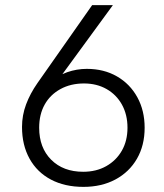

<svg xmlns="http://www.w3.org/2000/svg" viewBox="-20 -720 640 750"><path d="M306 10Q233 10 179 -18.5Q125 -47 95.5 -100Q66 -153 66 -224Q66 -270 82 -312.5Q98 -355 126 -395L340 -700H421L198 -395H174Q205 -425 242.5 -438Q280 -451 319 -451Q386 -451 437 -421.5Q488 -392 516.5 -340Q545 -288 545 -221Q545 -152 515 -100Q485 -48 431 -19Q377 10 306 10ZM305 -49Q356 -49 395 -71Q434 -93 456 -131.5Q478 -170 478 -221Q478 -272 456.5 -311Q435 -350 396.5 -372Q358 -394 308 -394Q256 -394 216 -372Q176 -350 154.5 -311.5Q133 -273 133 -221Q133 -143 180 -96Q227 -49 305 -49Z"/></svg>

Font: SUSE Light
Style: Regular
Weight: 300
Designer: Rene Bieder
Foundry: SUSE
Version: Version 1.000